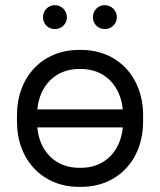

<svg xmlns="http://www.w3.org/2000/svg" viewBox="-20 -720 622 746"><path d="M387 -607C413 -607 434 -627 434 -653C434 -679 413 -700 387 -700C361 -700 341 -679 341 -653C341 -627 361 -607 387 -607ZM193 -607C219 -607 240 -627 240 -653C240 -679 219 -700 193 -700C167 -700 147 -679 147 -653C147 -627 167 -607 193 -607ZM286 6H296C437 6 536 -99 536 -247V-273C536 -421 437 -526 296 -526H286C145 -526 46 -421 46 -273V-247C46 -99 145 6 286 6ZM125 -295C134 -389 197 -452 287 -452H295C385 -452 448 -389 457 -295ZM287 -68C196 -68 133 -132 125 -225H457C449 -132 386 -68 295 -68Z"/></svg>

Font: Fixel Text Regular
Style: Regular
Weight: 400
Width: 4
Designer: AlfaBravo + MacPaw
Foundry: Kyrylo Tkachov, Marchela Mozhyna, Serhii Makarenko, Maria Weinstein, Zakhar Kryvoshyya
Version: Version 1.211